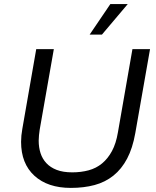

<svg xmlns="http://www.w3.org/2000/svg" viewBox="-20 -908 760 938"><path d="M326 10Q213 10 148 -49.5Q83 -109 83 -215Q83 -245 89 -278L157 -668H243L174 -275Q172 -261 170.5 -247.5Q169 -234 169 -221Q169 -188 178 -160Q187 -132 206.5 -111Q226 -90 257 -78Q288 -66 333 -66Q376 -66 413 -76Q450 -86 478.5 -109.5Q507 -133 527 -170Q547 -207 556 -261L627 -668H713L641 -258Q628 -184 601 -133Q574 -82 534 -50Q494 -18 442 -4Q390 10 326 10ZM418 -739 519 -888H604L478 -739Z"/></svg>

Font: Celebes
Style: Italic
Weight: 400
Italic angle: -10°
Designer: Anugrah Pasau
Foundry: Lafontype
Version: Version 1.000; ttfautohint (v1.8.4)